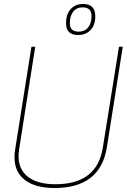

<svg xmlns="http://www.w3.org/2000/svg" viewBox="-20 -935 640 965"><path d="M254 10Q158 10 105.5 -30Q53 -70 53 -144Q53 -155 53.5 -162.5Q54 -170 56 -183L138 -700H157L76 -184Q63 -100 111 -54.5Q159 -9 259 -9Q468 -9 497 -194L578 -700H597L517 -194Q484 10 254 10ZM373 -759Q312 -759 312 -818Q312 -864 335.5 -889.5Q359 -915 398 -915Q459 -915 459 -853Q459 -809 435 -784Q411 -759 373 -759ZM376 -776Q406 -776 423 -797Q440 -818 440 -855Q440 -898 395 -898Q365 -898 348 -876.5Q331 -855 331 -817Q331 -776 376 -776Z"/></svg>

Font: Georama Thin
Style: Italic
Weight: 100
Italic angle: -9°
Designer: Jean-Baptiste Levee
Foundry: Production Type
Version: Version 1.000